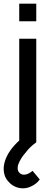

<svg xmlns="http://www.w3.org/2000/svg" viewBox="-21 -773 300 1043"><path d="M176 -657.5H83.5V-753H176ZM195 202Q177 227 146 240.5Q126.5 250 103 250Q80 250 59.2 240Q38.5 230 25 213.5Q-1 187 -1 142.5Q-1 122.5 7.5 97Q27.5 41 83.5 -9.5V-562.5H176V0Q139.5 26.5 119 55Q91 86 78 121Q75 129.5 75 140.5Q75 156 83.5 164.5Q93.5 176 109.5 176Q131 176 156 155Z"/></svg>

Font: Russisch Sans Medium
Style: Regular
Weight: 500
Width: 4
Designer: Michael Sharanda (font) & Cristiano Sobral (main changes)
Foundry: Michael Sharanda
Version: Version 2.00;September 8, 2020;FontCreator 13.0.0.2681 64-bi